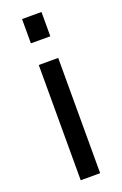

<svg xmlns="http://www.w3.org/2000/svg" viewBox="-143 -774 521 817"><g transform="rotate(-20 117.0 -365.0)"><path d="M73 0V-522H161V0ZM73 -620V-730H161V-620Z"/></g></svg>

Font: Boldmen Medium
Style: Regular
Weight: 400
Designer: Matt McInerney, Pablo Impallari, Rodrigo Fuenzalida
Foundry: LIVING CONCEPT
Version: Version 1.000